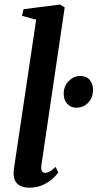

<svg xmlns="http://www.w3.org/2000/svg" viewBox="-20 -838 440 868"><path d="M167 -90.5Q165 -73.5 169.5 -65Q174 -56.5 183.5 -56.5Q192.5 -56.5 203.5 -62Q214.5 -67.5 231.5 -83.5L243.5 -57.5Q235 -45.5 217.5 -29.8Q200 -14 173.5 -1.8Q147 10.5 111 10.5Q92.5 10.5 76.5 4.2Q60.5 -2 51 -16.2Q41.5 -30.5 41.5 -53.5Q41.5 -58 42.2 -65.2Q43 -72.5 44 -80.5Q45 -88.5 46 -95L143.5 -749L79.5 -766.5L86.5 -796.5L252 -817.5L272.5 -804.5ZM268 -413.5Q268 -449 290.8 -471.8Q313.5 -494.5 342.5 -494.5Q370.5 -494.5 385.5 -476.8Q400.5 -459 400.5 -433.5Q400.5 -396.5 378.8 -373.8Q357 -351 324 -351Q301 -351 284.5 -368.2Q268 -385.5 268 -413.5Z"/></svg>

Font: Merriweather 60pt SemiBold
Style: Italic
Weight: 600
Italic angle: -7.8°
Version: Version 2.101